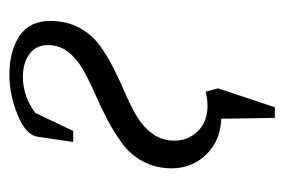

<svg xmlns="http://www.w3.org/2000/svg" viewBox="-120 -372 615 416"><g transform="rotate(-90 188.0 -164.5)"><path d="M30.8 -100.1Q30.8 -134.8 45.4 -162.1Q60.1 -189.5 83.7 -207Q107.4 -224.6 135.7 -239.5Q164.1 -254.4 192.6 -266.8Q221.2 -279.3 244.9 -292.7Q268.6 -306.2 283.2 -325.2Q297.9 -344.2 297.9 -368.2Q297.9 -394 278.8 -408.4Q259.8 -422.9 229 -422.9Q186.5 -422.9 150.9 -396L111.8 -314H87.9L99.1 -390.1Q102.5 -416.5 146.5 -434.3Q190.4 -452.1 232.9 -452.1Q284.7 -452.1 317.4 -430.4Q350.1 -408.7 350.1 -363.8Q350.1 -328.6 335.7 -301.5Q321.3 -274.4 298.6 -257.6Q275.9 -240.7 248.3 -226.8Q220.7 -212.9 192.9 -200.9Q165 -189 142.3 -175.3Q119.6 -161.6 105.2 -141.4Q90.8 -121.1 90.8 -94.2Q90.8 -64.9 111.3 -43.9Q131.8 -22.9 166 -22.9Q181.6 -22.9 196.8 -26.9L204.1 0L163.1 123H140.1L138.2 6.8Q90.8 5.4 60.8 -25.6Q30.8 -56.6 30.8 -100.1Z"/></g></svg>

Font: Dihjauti S
Style: Italic
Weight: 400
Italic angle: -9°
Designer: T. Christopher White
Version: Version 3.0.0